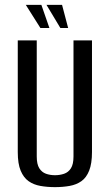

<svg xmlns="http://www.w3.org/2000/svg" viewBox="-20 -757 452 789"><path d="M206 12Q174 12 146 7Q118 2 97.5 -12.5Q77 -27 65 -55.5Q53 -84 53 -132V-591H131V-114Q131 -82 141.5 -65.5Q152 -49 169 -43Q186 -37 206 -37Q226 -37 243.5 -43Q261 -49 271.5 -65.5Q282 -82 282 -114V-591H358V-132Q358 -85 346.5 -56Q335 -27 314.5 -12.5Q294 2 266 7Q238 12 206 12ZM260 -642H228L171 -737H235ZM183 -642H146L86 -737H150Z"/></svg>

Font: Alumni Sans Medium
Style: Regular
Weight: 500
Designer: Robert E. Leuschke
Foundry: Robert E. Leuschke
Version: Version 1.018